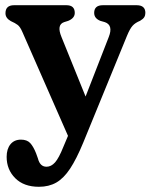

<svg xmlns="http://www.w3.org/2000/svg" viewBox="-20 -478 578 737"><path d="M223.5 85 241 43.5 66 -355Q57.5 -375 48 -382.2Q38.5 -389.5 21.5 -397Q1 -408.5 1 -427Q1 -458 34 -458H235Q267 -458 267 -428.5Q267 -408.5 242 -398L226 -393Q196.5 -383 216 -336L308.5 -107.5L397.5 -336Q415.5 -381.5 382.5 -393L365 -398Q341.5 -407.5 341.5 -428.5Q341.5 -458 375 -458H504.5Q538 -458 538 -428.5Q538 -419.5 533.8 -412.2Q529.5 -405 517.5 -398Q499 -390.5 488.8 -379Q478.5 -367.5 467 -339.5L299.5 69.5Q273.5 132.5 249 169.5Q224.5 206.5 196 222.8Q167.5 239 129.5 239Q71.5 239 38.5 206Q5.5 173 5.5 124Q5.5 94 20 76Q34.5 58 60.5 58Q83.5 58 95.8 71Q108 84 118.5 110.5L125.5 130Q133.5 162 158.5 162Q176.5 162 191.2 145.5Q206 129 223.5 85Z"/></svg>

Font: Fraunces 72pt S100 SemiBold
Style: Regular
Weight: 600
Version: Version 1.000; ttfautohint (v1.8.3)